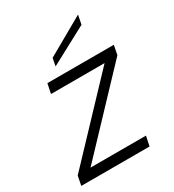

<svg xmlns="http://www.w3.org/2000/svg" viewBox="-172 -807 822 906"><g transform="rotate(-30 238.5 -354.0)"><path d="M459 -449 84 -53H386L375 0H3L13 -51L388 -447H96L107 -500H469ZM394 -708 384 -658 180 -549 188 -591Z"/></g></svg>

Font: Albert Sans Light
Style: Italic
Weight: 300
Italic angle: -11.25°
Designer: Andreas Rasmussen
Foundry: a.Foundry
Version: Version 1.025